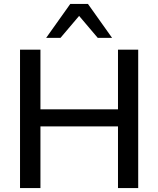

<svg xmlns="http://www.w3.org/2000/svg" viewBox="-20 -958 807 978"><path d="M82 0V-705H186V-401H581V-705H684V0H581V-314H186V0ZM215 -765 338 -938H428L551 -765H478L383 -877L288 -765Z"/></svg>

Font: Nunito Sans 12pt SemiBold
Style: Regular
Weight: 600
Designer: Vernon Adams
Foundry: Vernon Adams
Version: Version 3.101;gftools[0.9.27]